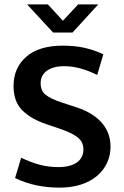

<svg xmlns="http://www.w3.org/2000/svg" viewBox="-20 -849 566 879"><path d="M268 -640Q324 -640 369.5 -629.5Q415 -619 453 -600L425 -506Q384 -526 347 -536Q310 -546 274 -546Q223 -546 194.5 -525Q166 -504 166 -468Q166 -433 189.5 -414.5Q213 -396 265 -379L326 -359Q405 -334 445.5 -287.5Q486 -241 486 -178Q486 -137 470 -103Q454 -69 424 -43.5Q394 -18 350.5 -4Q307 10 252 10Q198 10 147 -0.5Q96 -11 49 -34L77 -127Q120 -106 161 -95Q202 -84 247 -84Q301 -84 331.5 -105Q362 -126 362 -166Q362 -180 357 -192.5Q352 -205 339.5 -216.5Q327 -228 305 -239Q283 -250 250 -261L194 -280Q124 -303 83 -343Q42 -383 42 -455Q42 -538 100 -589Q158 -640 268 -640ZM104 -829H199L268 -754L338 -829H430L312 -700H223Z"/></svg>

Font: Mukta SemiBold
Style: Regular
Weight: 600
Designer: Girish Dalvi and Yashodeep Gholap
Foundry: Ek Type
Version: Version 2.538;PS 1.002;hotconv 16.6.51;makeotf.lib2.5.65220;